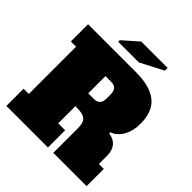

<svg xmlns="http://www.w3.org/2000/svg" viewBox="-247 -1121 1293 1293"><g transform="rotate(45 400.0 -474.5)"><path d="M20 -164H70V-614H20V-778H479Q608 -778 676 -725Q744 -672 744 -553Q744 -486 717 -437Q690 -388 640 -369L641 -359Q737 -344 737 -241V-164H784V0H467V-235Q467 -274 455.5 -294Q444 -314 419.5 -321Q395 -328 350 -328V-164H416V0H20ZM404 -450Q433 -450 447.5 -465.5Q462 -481 462 -514V-550Q462 -583 447.5 -598.5Q433 -614 404 -614H350V-450ZM247 -838V-853L356 -949H607V-923L444 -838Z"/></g></svg>

Font: Alfa Slab One
Style: Regular
Weight: 400
Designer: JM Sole
Foundry: JM Sole
Version: Version 2.000